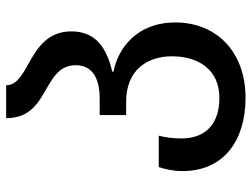

<svg xmlns="http://www.w3.org/2000/svg" viewBox="-117 -691 818 624"><g transform="rotate(-90 292.0 -379.0)"><path d="M286 10C435 10 531 -84 531 -218C531 -344 446 -405 371 -419V-423C446 -441 502 -475 502 -556C502 -631 451 -665 403 -692C362 -715 327 -733 327 -768H220C220 -689 272 -662 319 -635C357 -613 392 -591 392 -542C392 -495 360 -464 283 -464H230V-378H274C375 -378 421 -311 421 -229C421 -145 379 -75 286 -75C202 -75 154 -119 154 -199C154 -227 158 -253 163 -272H61C55 -254 48 -226 48 -195C48 -61 147 10 286 10Z"/></g></svg>

Font: Noto Sans Georgian Medium
Style: Regular
Weight: 500
Designer: Monotype Design Team, Akaki Razmadze
Foundry: Google LLC
Version: Version 2.005